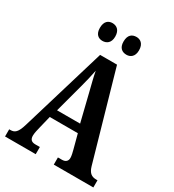

<svg xmlns="http://www.w3.org/2000/svg" viewBox="-215 -1039 1051 1160"><g transform="rotate(30 310.0 -459.0)"><path d="M392 -794C418 -794 445 -810 445 -855C445 -902 418 -918 392 -918C362 -918 337 -902 337 -855C337 -810 362 -794 392 -794ZM224 -794C252 -794 279 -810 279 -855C279 -902 252 -918 224 -918C197 -918 172 -902 172 -855C172 -810 197 -794 224 -794ZM4 0H218V-50H186C157 -50 147 -65 147 -89C147 -107 154 -135 158 -151L179 -237H375L401 -139C405 -124 411 -101 411 -85C411 -61 395 -50 372 -50H344V0H620V-50H611C579 -50 559 -64 547 -105L373 -714H255L78 -124C60 -63 42 -50 13 -50H4ZM197 -294 250 -491C262 -534 272 -578 280 -618C287 -578 299 -534 311 -485L358 -294Z"/></g></svg>

Font: Noto Serif Sinhala ExtraCondensed
Style: Bold
Weight: 700
Width: 2
Designer: Jelle Bosma - Monotype Design Team
Foundry: Monotype Imaging Inc.
Version: Version 2.007